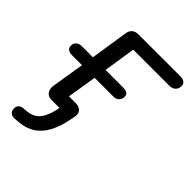

<svg xmlns="http://www.w3.org/2000/svg" viewBox="-196 -588 870 870"><g transform="rotate(45 239.0 -152.5)"><path d="M78.7 177.9 51 180.4Q36.8 181.4 27.1 174.8Q17.3 168.2 15.8 153.1Q14.4 137.4 22.9 128.9Q31.5 120.4 45.6 119.4L67.6 117.4Q110.9 112.9 132.2 80.5Q153.4 48.1 161.6 -6.1L178.2 2.3H109.2Q87.8 2.3 77 -11.8Q66.2 -26 69.6 -48.9L95 -206.7H31.3Q13.6 -206.7 5.1 -214Q-3.3 -221.4 -3.3 -234Q-3.3 -249.7 7.1 -258.4Q17.6 -267.1 34.7 -267.1H104.7L132.4 -447.4Q138.2 -486.3 178.2 -486.3H444.6Q462.2 -486.3 471.6 -479.3Q481.1 -472.2 481.1 -459.6Q481.1 -441.6 470.4 -431.2Q459.7 -420.7 440.8 -420.7H209.5L185.7 -267.1H298.9Q315 -267.1 324 -261.3Q333.1 -255.5 333.1 -241.8Q333.1 -226.2 323.1 -216.4Q313.1 -206.7 295 -206.7H175.9L148.7 -37L136.5 -65.1H197Q217.6 -65.1 229.3 -53.3Q241.1 -41.6 237.2 -20.5L232.3 4.8Q221.8 58.9 201.7 96Q181.6 133.2 151.3 153.6Q121 173.9 78.7 177.9Z"/></g></svg>

Font: Nunito Variable Extra Light
Style: Italic
Weight: 200
Italic angle: -9°
Designer: Vernon Adams
Foundry: Vernon Adams
Version: Version 3.602